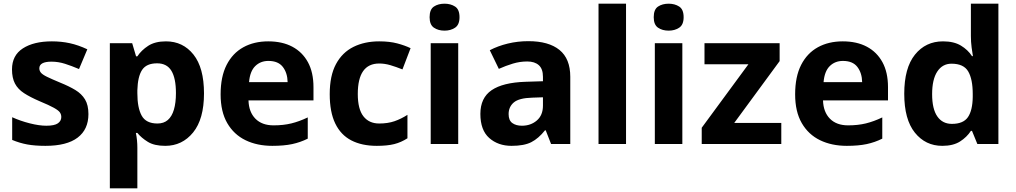

<svg xmlns="http://www.w3.org/2000/svg" viewBox="-20 -780 5506 1040"><path d="M459 -162Q459 -79 400.5 -34.5Q342 10 226 10Q169 10 128 2.5Q87 -5 46 -22V-145Q90 -125 141 -112Q192 -99 231 -99Q275 -99 293.5 -112Q312 -125 312 -146Q312 -160 304.5 -171Q297 -182 272 -196Q247 -210 194 -232Q143 -254 110 -275.5Q77 -297 61 -327.5Q45 -358 45 -404Q45 -480 104 -518Q163 -556 261 -556Q312 -556 358 -546Q404 -536 453 -513L408 -406Q368 -423 332 -434.5Q296 -446 259 -446Q226 -446 209.5 -437Q193 -428 193 -410Q193 -397 201.5 -386.5Q210 -376 234.5 -364Q259 -352 307 -332Q354 -313 388 -292.5Q422 -272 440.5 -241.5Q459 -211 459 -162Z M879 -556Q971 -556 1028 -484.5Q1085 -413 1085 -274Q1085 -135 1026 -62.5Q967 10 875 10Q816 10 781 -11.5Q746 -33 724 -60H716Q720 -41 722 -20.5Q724 0 724 20V240H575V-546H696L717 -475H724Q746 -508 783 -532Q820 -556 879 -556ZM831 -437Q773 -437 749.5 -401Q726 -365 724 -291V-275Q724 -196 747.5 -153.5Q771 -111 833 -111Q867 -111 889 -130Q911 -149 922 -186Q933 -223 933 -276Q933 -356 908.5 -396.5Q884 -437 831 -437Z M1433 -556Q1509 -556 1563.5 -527Q1618 -498 1648 -443Q1678 -388 1678 -308V-236H1326Q1328 -173 1363.5 -137Q1399 -101 1462 -101Q1515 -101 1558 -111.5Q1601 -122 1647 -144V-29Q1607 -9 1562.5 0.5Q1518 10 1455 10Q1373 10 1310 -20.5Q1247 -51 1211 -113Q1175 -175 1175 -269Q1175 -365 1207.5 -428.5Q1240 -492 1298 -524Q1356 -556 1433 -556ZM1434 -450Q1391 -450 1362.5 -422Q1334 -394 1329 -335H1538Q1537 -385 1512 -417.5Q1487 -450 1434 -450Z M2021 10Q1940 10 1883 -19.5Q1826 -49 1796 -111Q1766 -173 1766 -270Q1766 -370 1800 -433Q1834 -496 1894.5 -526Q1955 -556 2034 -556Q2090 -556 2131.5 -545Q2173 -534 2204 -519L2160 -404Q2125 -418 2094.5 -427Q2064 -436 2034 -436Q1918 -436 1918 -271Q1918 -189 1948.5 -150Q1979 -111 2034 -111Q2081 -111 2117 -123.5Q2153 -136 2187 -158V-31Q2153 -9 2115.5 0.5Q2078 10 2021 10Z M2462 -546V0H2313V-546ZM2388 -760Q2421 -760 2445 -744.5Q2469 -729 2469 -686.8Q2469 -646 2445 -630Q2421 -614 2388 -614Q2353.7 -614 2330.4 -630Q2307 -646 2307 -686.8Q2307 -729 2330.4 -744.5Q2353.7 -760 2388 -760Z M2842 -557Q2952 -557 3010.5 -509.5Q3069 -462 3069 -364V0H2965L2936 -74H2932Q2897 -30 2858 -10Q2819 10 2751 10Q2678 10 2630 -32.5Q2582 -75 2582 -163Q2582 -250 2643 -291.5Q2704 -333 2826 -337L2921 -340V-364Q2921 -407 2898.5 -427Q2876 -447 2836 -447Q2796 -447 2758 -435.5Q2720 -424 2682 -407L2633 -508Q2677 -531 2730.5 -544Q2784 -557 2842 -557ZM2863 -251Q2791 -249 2763 -225Q2735 -201 2735 -162Q2735 -128 2755 -113.5Q2775 -99 2807 -99Q2855 -99 2888 -127.5Q2921 -156 2921 -208V-253Z M3371 0H3222V-760H3371Z M3676 -546V0H3527V-546ZM3602 -760Q3635 -760 3659 -744.5Q3683 -729 3683 -686.8Q3683 -646 3659 -630Q3635 -614 3602 -614Q3567.7 -614 3544.4 -630Q3521 -646 3521 -686.8Q3521 -729 3544.4 -744.5Q3567.7 -760 3602 -760Z M4212 0H3781V-88L4034 -432H3796V-546H4203V-449L3957 -114H4212Z M4545 -556Q4621 -556 4675.5 -527Q4730 -498 4760 -443Q4790 -388 4790 -308V-236H4438Q4440 -173 4475.5 -137Q4511 -101 4574 -101Q4627 -101 4670 -111.5Q4713 -122 4759 -144V-29Q4719 -9 4674.5 0.5Q4630 10 4567 10Q4485 10 4422 -20.5Q4359 -51 4323 -113Q4287 -175 4287 -269Q4287 -365 4319.5 -428.5Q4352 -492 4410 -524Q4468 -556 4545 -556ZM4546 -450Q4503 -450 4474.5 -422Q4446 -394 4441 -335H4650Q4649 -385 4624 -417.5Q4599 -450 4546 -450Z M5084 10Q4993 10 4935.5 -61.5Q4878 -133 4878 -272Q4878 -412 4936 -484Q4994 -556 5088 -556Q5147 -556 5185 -533Q5223 -510 5245 -476H5250Q5247 -492 5243 -522.5Q5239 -553 5239 -585V-760H5388V0H5274L5245 -71H5239Q5217 -37 5180 -13.5Q5143 10 5084 10ZM5136 -109Q5198 -109 5223 -145.5Q5248 -182 5249 -255V-271Q5249 -351 5224.5 -393Q5200 -435 5134 -435Q5085 -435 5057 -392.5Q5029 -350 5029 -270Q5029 -190 5057 -149.5Q5085 -109 5136 -109Z"/></svg>

Font: Noto Naskh Arabic
Style: Regular
Weight: 400
Designer: Monotype Design Team, David Williams, Mohamad Dakak and Nizar Qandah
Foundry: Monotype Imaging Inc.
Version: Version 2.013